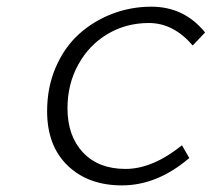

<svg xmlns="http://www.w3.org/2000/svg" viewBox="-20 -542 640 575"><path d="M345.2 13.2Q244.1 13.2 182.6 -46.1Q121.1 -105.5 121.1 -209Q121.1 -280.8 147 -340.6Q172.9 -400.4 216.3 -439.7Q259.8 -479 315.9 -500.5Q372.1 -522 433.1 -522Q531.7 -522 594.2 -444.8L557.1 -405.8Q499.5 -473.1 425.8 -473.1Q357.9 -473.1 302.2 -440.2Q246.6 -407.2 214.4 -348.6Q182.1 -290 182.1 -217.8Q182.1 -134.8 228.5 -85.4Q274.9 -36.1 356 -36.1Q437 -36.1 524.9 -106.9L546.9 -68.8Q451.2 13.2 345.2 13.2Z"/></svg>

Font: Office Code Pro Light Italic
Style: Regular
Weight: 300
Italic angle: -9°
Designer: Nathan Rutzky & Paul D. Hunt
Foundry: Adobe Systems Incorporated
Version: Version 1.004;PS 001.004;hotconv 1.0.70;makeotf.lib2.5.58329